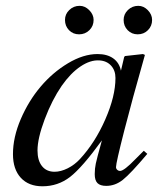

<svg xmlns="http://www.w3.org/2000/svg" viewBox="-20 -634 547 665"><path d="M478 -111.8 490.2 -101.1Q432.1 -32.2 405.5 -11.2Q378.9 9.8 348.1 9.8Q327.1 9.8 317.6 0.2Q308.1 -9.3 308.1 -30.8Q308.1 -49.8 311.8 -67.4Q315.4 -85 333 -147.9Q264.6 -53.7 222.7 -21.2Q180.7 11.2 127 11.2Q79.1 11.2 52 -18.3Q24.9 -47.9 24.9 -100.1Q24.9 -158.7 52 -221.7Q79.1 -284.7 120.6 -333.7Q162.1 -382.8 215.3 -414.8Q268.6 -446.8 317.9 -446.8Q351.1 -446.8 372.1 -431.9Q393.1 -417 398.9 -389.2L410.2 -437L413.1 -439.9L475.1 -446.8L481.9 -443.8Q480.5 -438 476.1 -422.9Q439.5 -294.9 410.6 -182.4Q381.8 -69.8 381.8 -55.2Q381.8 -49.8 386 -45.9Q390.1 -42 396 -42Q409.7 -42 449.2 -83ZM324.2 -424.8Q293 -426.8 258.8 -403.8Q224.6 -380.9 193.8 -336.9Q160.2 -288.1 135 -221.4Q109.9 -154.8 109.9 -112.8Q109.9 -78.1 125.5 -58.6Q141.1 -39.1 168.9 -39.1Q190.4 -39.1 214.4 -51Q238.3 -63 256.8 -83Q309.6 -140.1 344.7 -220.5Q379.9 -300.8 379.9 -363.8Q379.9 -390.1 364.7 -406.7Q349.6 -423.3 324.2 -424.8ZM255.9 -613.8Q274.4 -613.8 289.3 -598.6Q304.2 -583.5 304.2 -564.9Q304.2 -543.9 289.6 -529.5Q274.9 -515.1 253.9 -515.1Q232.9 -515.1 219 -529.5Q205.1 -543.9 205.1 -564.9Q205.1 -585 220 -599.4Q234.9 -613.8 255.9 -613.8ZM459 -613.8Q477.5 -613.8 492.2 -598.6Q506.8 -583.5 506.8 -564.9Q506.8 -543.9 492.4 -529.5Q478 -515.1 457 -515.1Q436 -515.1 422.1 -529.5Q408.2 -543.9 408.2 -564.9Q408.2 -585 423.1 -599.4Q438 -613.8 459 -613.8Z"/></svg>

Font: Accordance
Style: Italic
Weight: 400
Italic angle: -11°
Version: Version 1.2 (build January 31, 2020) Miklal Software Solutio